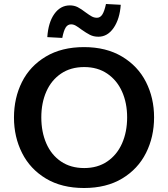

<svg xmlns="http://www.w3.org/2000/svg" viewBox="-20 -928 843 962"><path d="M50 0ZM50 -339Q50 -437 90 -517Q130 -597 209.5 -644.5Q289 -692 401 -692Q512 -692 591.5 -644.5Q671 -597 711.5 -517Q752 -437 752 -340Q752 -242 711.5 -161.5Q671 -81 592 -33.5Q513 14 401 14Q289 14 210 -33.5Q131 -81 90.5 -161.5Q50 -242 50 -339ZM617 -340Q617 -412 591.5 -469Q566 -526 517.5 -559Q469 -592 402 -592Q334 -592 285.5 -559Q237 -526 212 -469Q187 -412 187 -340Q187 -267 212 -209.5Q237 -152 285.5 -119Q334 -86 402 -86Q469 -86 517.5 -119Q566 -152 591.5 -209.5Q617 -267 617 -340ZM217 -742Q222 -816 252.5 -858.5Q283 -901 330 -901Q352 -901 369.5 -892Q387 -883 409 -866Q428 -852 440 -845.5Q452 -839 466 -839Q482 -839 492.5 -855Q503 -871 511 -908L585 -904Q580 -833 549.5 -788.5Q519 -744 473 -744Q449 -744 430.5 -753.5Q412 -763 388 -780Q371 -793 359.5 -799.5Q348 -806 336 -806Q319 -806 309 -790Q299 -774 292 -738Z"/></svg>

Font: MartelSansBold
Style: Bold
Weight: 700
Designer: Dan Reynolds and Mathieu Réguer
Foundry: Dan Reynolds and Mathieu Réguer
Version: Version 1.002; ttfautohint (v1.1) -l 5 -r 5 -G 72 -x 0 -D la